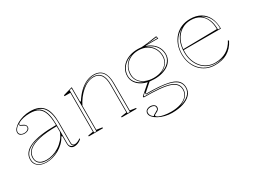

<svg xmlns="http://www.w3.org/2000/svg" viewBox="-50 -1126 2559 1933"><g transform="rotate(-30 1229.5 -159.5)"><path d="M305 -515Q358 -515 395.5 -500.5Q433 -486 457 -455.5Q481 -425 492 -378.5Q503 -332 503 -269V-36Q503 -18 511.5 -10Q520 -2 532 -2Q548 -2 566.5 -10Q585 -18 602 -31V-20Q590 -9 576 -1Q562 7 547.5 11Q533 15 519 15Q491 15 477 -2Q463 -19 463 -54Q463 -84 463 -97.5Q463 -111 463 -118Q463 -125 463 -133L453 -139Q434 -102 405 -73.5Q376 -45 340.5 -25Q305 -5 268 5Q231 15 196 15Q160 15 130 4Q100 -7 81.5 -31Q63 -55 63 -92Q63 -177 163 -220.5Q263 -264 463 -264Q463 -347 446.5 -398.5Q430 -450 393.5 -474.5Q357 -499 295 -499Q252 -499 218 -491Q184 -483 165 -472.5Q146 -462 146 -453Q146 -449 153 -444Q160 -439 179 -431Q209 -417 209 -391Q209 -370 190.5 -358.5Q172 -347 147 -347Q124 -347 105 -358.5Q86 -370 86 -394Q86 -416 104 -437Q122 -458 153 -476Q184 -494 223.5 -504.5Q263 -515 305 -515ZM463 -250Q342 -250 261 -232Q180 -214 140 -179.5Q100 -145 100 -94Q100 -63 115 -44Q130 -25 154.5 -16.5Q179 -8 209 -8Q243 -8 280.5 -19Q318 -30 353.5 -52.5Q389 -75 418 -108Q447 -141 463 -185ZM196 9Q236 9 275 -3.5Q314 -16 347 -38Q313 -19 276.5 -9.5Q240 0 208 0Q171 0 145.5 -11Q120 -22 106.5 -43.5Q93 -65 93 -94Q93 -158 155 -198.5Q217 -239 329 -250Q204 -240 137 -198.5Q70 -157 70 -92Q70 -60 85 -37.5Q100 -15 128.5 -3Q157 9 196 9ZM345 -504Q370 -498 390 -487.5Q410 -477 425 -457Q448 -429 459 -382Q470 -335 470 -269V-48Q470 -35 474 -25Q478 -15 485.5 -8.5Q493 -2 502 1Q506 3 510 4Q514 5 519 6Q506 -1 501 -10.5Q496 -20 496 -37V-269Q496 -338 482 -385.5Q468 -433 440 -462Q427 -474 412 -482.5Q397 -491 380 -496Q363 -501 345 -504ZM147 -354Q171 -354 186.5 -365Q202 -376 202 -391Q202 -407 190.5 -415Q179 -423 166 -429Q158 -432 150 -437Q142 -442 141 -450Q139 -456 143 -462Q128 -452 116.5 -440.5Q105 -429 99 -417.5Q93 -406 93 -394Q93 -377 108.5 -365.5Q124 -354 147 -354Z M1248 -10V0H1074V-10L1140 -20V-342Q1140 -418 1112.5 -455.5Q1085 -493 1029 -493Q996 -493 961.5 -478Q927 -463 895.5 -436Q864 -409 837 -374Q810 -339 791 -299V-20L857 -10V0H692V-10L751 -20V-473H683V-484L791 -515V-350L799 -344Q833 -398 872 -436Q911 -474 954 -494.5Q997 -515 1042 -515Q1078 -515 1104 -503.5Q1130 -492 1146.5 -470Q1163 -448 1171.5 -415Q1180 -382 1180 -338V-20ZM758 -7H784V-505L758 -500ZM1147 -7H1173V-338Q1173 -396 1159 -433.5Q1145 -471 1116 -489.5Q1087 -508 1042 -508Q998 -508 953 -486.5Q908 -465 865 -418Q907 -460 949.5 -480Q992 -500 1032 -500Q1091 -498 1119 -459Q1147 -420 1147 -342Z M1539 215Q1498 215 1458 205Q1418 195 1386.5 178Q1355 161 1336 139.5Q1317 118 1317 96Q1317 79 1325.5 68Q1334 57 1348 51.5Q1362 46 1377 46Q1401 46 1419 57.5Q1437 69 1437 90Q1437 103 1430.5 111.5Q1424 120 1415 126Q1406 132 1396.5 136Q1387 140 1381 144Q1375 148 1375 153Q1375 164 1397 175Q1419 186 1456 193Q1493 200 1535 200Q1600 200 1648 183.5Q1696 167 1722 137Q1748 107 1748 66Q1748 30 1728 5Q1708 -20 1664 -35Q1620 -50 1546.5 -56.5Q1473 -63 1366 -63V-78L1489 -185L1501 -175L1407 -92L1408 -84Q1492 -84 1555.5 -79Q1619 -74 1663.5 -63.5Q1708 -53 1735.5 -36Q1763 -19 1776 6Q1789 31 1789 63Q1789 111 1758 144.5Q1727 178 1671.5 196.5Q1616 215 1539 215ZM1555 -169Q1506 -169 1465 -180Q1424 -191 1394 -212.5Q1364 -234 1347 -264Q1330 -294 1330 -330Q1330 -371 1347 -404.5Q1364 -438 1394 -463Q1424 -488 1465 -501.5Q1506 -515 1556 -515Q1604 -515 1644.5 -501.5Q1685 -488 1715.5 -463.5Q1746 -439 1763 -405Q1780 -371 1780 -330Q1780 -296 1764.5 -266Q1749 -236 1719.5 -214.5Q1690 -193 1648.5 -181Q1607 -169 1555 -169ZM1556 -183Q1611 -183 1652 -201.5Q1693 -220 1716 -253Q1739 -286 1739 -328Q1739 -378 1716 -417Q1693 -456 1652 -478.5Q1611 -501 1556 -501Q1501 -501 1459 -478.5Q1417 -456 1394 -417Q1371 -378 1371 -328Q1371 -286 1394 -253Q1417 -220 1459 -201.5Q1501 -183 1556 -183ZM1645 -491 1593 -512Q1613 -513 1632.5 -514.5Q1652 -516 1672 -518.5Q1692 -521 1711 -524Q1730 -527 1748 -529.5Q1766 -532 1784 -534L1791 -504H1645ZM1363 151Q1363 146 1370.5 140.5Q1378 135 1398 125Q1409 120 1418.5 112.5Q1428 105 1428 90Q1428 72 1413.5 63.5Q1399 55 1377 55Q1356 55 1341 64.5Q1326 74 1326 94Q1326 102 1328 109.5Q1330 117 1334.5 124.5Q1339 132 1346 138.5Q1353 145 1363 151ZM1643 193Q1675 186 1700.5 174Q1726 162 1744.5 145Q1763 128 1772.5 107.5Q1782 87 1782 63Q1782 24 1761.5 -2.5Q1741 -29 1696.5 -46Q1652 -63 1579.5 -70Q1507 -77 1402 -77L1401 -100L1377 -79L1376 -70Q1478 -70 1550 -63.5Q1622 -57 1667.5 -41.5Q1713 -26 1734 0.5Q1755 27 1755 66Q1755 111 1724.5 143.5Q1694 176 1643 193ZM1471 -189Q1421 -207 1392.5 -244.5Q1364 -282 1364 -328Q1364 -365 1378 -398.5Q1392 -432 1419 -458.5Q1446 -485 1488 -499Q1451 -490 1423 -473Q1395 -456 1376 -434Q1357 -412 1347 -385.5Q1337 -359 1337 -330Q1337 -305 1346.5 -283Q1356 -261 1374 -242Q1392 -223 1416.5 -210Q1441 -197 1471 -189ZM1638 -189Q1670 -197 1694.5 -210.5Q1719 -224 1736.5 -242.5Q1754 -261 1763.5 -283.5Q1773 -306 1773 -330Q1773 -359 1763.5 -385Q1754 -411 1736 -433Q1718 -455 1690.5 -471.5Q1663 -488 1627 -497Q1668 -483 1694 -457Q1720 -431 1733 -398Q1746 -365 1746 -328Q1746 -282 1717.5 -245Q1689 -208 1638 -189ZM1657 -511H1783L1779 -525Q1755 -521 1723 -517Q1691 -513 1657 -511Z M2165 -515Q2236 -515 2286 -485.5Q2336 -456 2361.5 -402.5Q2387 -349 2387 -275H1954V-285L2349 -291Q2349 -356 2327.5 -403Q2306 -450 2265 -475.5Q2224 -501 2164 -501Q2103 -501 2055.5 -470Q2008 -439 1981 -383Q1954 -327 1954 -251Q1954 -198 1969.5 -153.5Q1985 -109 2013 -76Q2041 -43 2080.5 -24.5Q2120 -6 2168 -6Q2205 -6 2238 -14.5Q2271 -23 2298.5 -39Q2326 -55 2349 -80Q2372 -105 2389 -138L2397 -128Q2378 -90 2353 -63Q2328 -36 2297.5 -18.5Q2267 -1 2231.5 7Q2196 15 2155 15Q2101 15 2056.5 -5Q2012 -25 1980.5 -60Q1949 -95 1931.5 -143Q1914 -191 1914 -247Q1914 -307 1932.5 -355.5Q1951 -404 1984 -440Q2017 -476 2063 -495.5Q2109 -515 2165 -515ZM1920 -247Q1920 -173 1950.5 -115Q1981 -57 2033.5 -24.5Q2086 8 2155 8Q2191 8 2220 2Q2249 -4 2271 -15Q2253 -7 2226.5 -3Q2200 1 2168 1Q2118 1 2077.5 -18Q2037 -37 2008 -71Q1979 -105 1963 -151Q1947 -197 1947 -251Q1947 -329 1975 -388Q2003 -447 2053 -478Q2012 -458 1982.5 -424.5Q1953 -391 1936.5 -346.5Q1920 -302 1920 -247ZM2357 -282H2381Q2381 -332 2368 -370Q2355 -408 2332 -435Q2309 -462 2276 -478Q2312 -450 2334.5 -403Q2357 -356 2357 -282Z"/></g></svg>

Font: Kalnia Glaze Thin ExtraLight
Style: Regular
Weight: 250
Version: Version 1.110